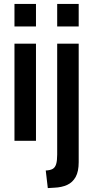

<svg xmlns="http://www.w3.org/2000/svg" viewBox="-20 -720 476 982"><path d="M54 0V-496.5H164V0ZM54 -584.5V-700H164V-584.5ZM224.5 242 214 152Q237 151 249.5 143.8Q262 136.5 267.2 119.2Q272.5 102 272.5 70.5V-496.5H382.5V109.5Q382.5 157 367 185Q351.5 213 323.5 225.8Q295.5 238.5 257.5 240ZM272.5 -584.5V-700H382.5V-584.5Z"/></svg>

Font: Cabin SemiCondensed SemiBold
Style: Regular
Weight: 600
Width: 4
Designer: Pablo Impallari
Foundry: Pablo Impallari. http://www.impallari.com Igino Marini. http://www.ikern.com
Version: Version 3.001